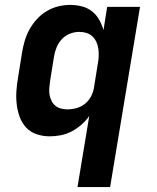

<svg xmlns="http://www.w3.org/2000/svg" viewBox="-20 -548 640 783"><path d="M296 215 344 -75Q330 -55 311.5 -39Q293 -23 272 -12Q251 -1 228 3.5Q205 8 183 8Q155 8 129.5 -0.5Q104 -9 86.5 -28Q69 -47 60 -72Q51 -97 48 -124Q45 -151 47 -178.5Q49 -206 54 -234L70 -334Q74 -358 81 -382Q88 -406 100.5 -428.5Q113 -451 131 -470.5Q149 -490 171 -503Q193 -516 217.5 -522Q242 -528 266 -528Q291 -528 314 -522Q337 -516 355 -502Q373 -488 384.5 -467.5Q396 -447 402 -425L417 -520H551L429 215ZM254 -102Q273 -102 291.5 -107Q310 -112 325.5 -124Q341 -136 350.5 -153.5Q360 -171 363 -189L379 -289Q382 -304 382.5 -319.5Q383 -335 381 -349.5Q379 -364 373 -377Q367 -390 357 -399.5Q347 -409 333 -413.5Q319 -418 303 -418Q284 -418 265 -410.5Q246 -403 232 -388Q218 -373 210.5 -354Q203 -335 200 -316L184 -216Q182 -202 181 -188.5Q180 -175 182 -162Q184 -149 190 -137Q196 -125 205.5 -117Q215 -109 228 -105.5Q241 -102 254 -102Z"/></svg>

Font: Iosevka SS04 XBd Ex Obl
Style: Regular
Weight: 800
Width: 7
Italic angle: -9°
Monospace: yes
Designer: Belleve Invis
Foundry: Belleve Invis
Version: Version 19.0.0; ttfautohint (v1.8.4)